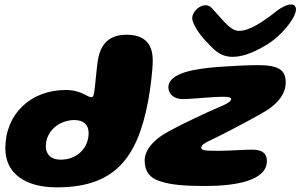

<svg xmlns="http://www.w3.org/2000/svg" viewBox="-20 -796 1324 846"><path d="M1005 -545.5C1058 -545.5 1114 -573 1162 -603C1228.5 -645.5 1307 -744 1278 -771C1263.5 -784.5 1229 -771 1198 -746.5C1139 -700 1079.5 -660 1033.5 -660C1011 -660 994 -673.5 969.5 -698C950.5 -718 936.5 -736 913 -761C878.5 -797 816.5 -743.5 828.5 -705.5C840.5 -667.5 871 -629.5 909.5 -591.5C935 -565.5 961 -545.5 1005 -545.5ZM230 29.5C477.5 29.5 584 -89.5 633 -352C642 -400 653 -485.5 653 -530C653 -607 612.5 -643 538 -643C470 -643 429.5 -611.5 414 -545C405 -506.5 400 -405.5 393 -379.5C391 -371 387.5 -367.5 382.5 -367.5C376 -367.5 362.5 -374.5 347.5 -382C332 -390.5 304 -399.5 270.5 -399.5C115 -399.5 3.5 -294 3.5 -142C3.5 -34 88 29.5 230 29.5ZM886.5 23.5C1015.5 23.5 1156 1 1156 -86.5C1156 -118.5 1137.5 -136.5 1092 -136.5C1040 -136.5 994.5 -131.5 945.5 -131.5C885 -131.5 867 -132.5 867 -145.5C867 -155.5 878 -164.5 906.5 -177.5C951.5 -199 1053 -251 1131.5 -295.5C1197.5 -331 1239 -378.5 1239 -433C1239 -489 1206 -509 1115 -509C1068 -509 998 -505 949 -501.5C848 -494.5 722 -477 722 -411.5C722 -381.5 746.5 -359.5 784.5 -359.5C831 -359.5 908.5 -369.5 962.5 -369.5C985 -369.5 998.5 -368 998.5 -359C998.5 -350 983 -339 938.5 -321C883.5 -297 789 -253 725.5 -218.5C649.5 -178 617.5 -130 617.5 -89C617.5 -40 640.5 -11.5 683.5 2C737.5 21 811.5 23.5 886.5 23.5ZM247.5 -92.5C204.5 -92.5 182 -115.5 182 -152C182 -218 240 -267 308 -267C347 -267 370.5 -247 370.5 -210C370.5 -143.5 319.5 -92.5 247.5 -92.5Z"/></svg>

Font: Gluten
Style: Bold Italic
Weight: 700
Italic angle: -13°
Designer: Tyler Finck
Foundry: Etcetera Type Company
Version: Version 0.920